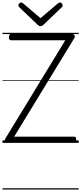

<svg xmlns="http://www.w3.org/2000/svg" viewBox="-20 -1149 653 1544"><path d="M39 0Q31 0 25.5 -5Q20 -10 18.5 -18Q17 -26 22 -33L505 -825H68Q61 -825 56.5 -830.5Q52 -836 52 -850Q52 -864 56.5 -869.5Q61 -875 68 -875H560Q574 -875 579.5 -864.5Q585 -854 578 -843L94 -50H576Q584 -50 588.5 -45Q593 -40 593 -26Q593 -12 588.5 -6Q584 0 576 0ZM462 -1129Q470 -1129 477 -1121.5Q484 -1114 484 -1105Q484 -1103 483.5 -1100Q483 -1097 479 -1093L331 -951Q326 -946 320.5 -942.5Q315 -939 306 -939Q297 -939 292 -942.5Q287 -946 281 -951L133 -1093Q129 -1097 128.5 -1100.5Q128 -1104 128 -1106Q128 -1115 135.5 -1122Q143 -1129 150 -1129Q155 -1129 159 -1126.5Q163 -1124 167 -1121L306 -1003L445 -1121Q450 -1124 453.5 -1126.5Q457 -1129 462 -1129ZM0 365H613V375H0ZM0 -20H613V0H0ZM0 -505H613V-500H0ZM0 -885H613V-875H0Z"/></svg>

Font: Playwrite IT Moderna Guides
Style: Regular
Weight: 400
Designer: Veronika Burian, José Scaglione
Foundry: TypeTogether
Version: Version 1.003